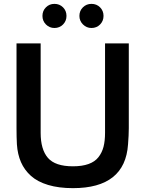

<svg xmlns="http://www.w3.org/2000/svg" viewBox="-20 -953 746 987"><path d="M642.1 -293.9Q642.1 -259.3 638.2 -210.9Q623 14.2 355 14.2Q282.2 14.2 227.5 -2.2Q172.9 -18.6 139.2 -48.8Q105.5 -79.1 87.9 -119.4Q70.3 -159.7 66.9 -210.9Q64.9 -247.1 64.9 -293.9V-730H189V-270Q189 -184.6 226.3 -141.4Q263.7 -98.1 355 -98.1Q402.3 -98.1 435.1 -109.9Q467.8 -121.6 486.1 -145Q504.4 -168.5 512.2 -198.5Q520 -228.5 520 -270V-730H642.1ZM198.2 -871.1Q198.2 -897.5 216.1 -915.3Q233.9 -933.1 259.8 -933.1Q286.1 -933.1 304 -915.3Q321.8 -897.5 321.8 -871.1Q321.8 -845.2 304 -827.1Q286.1 -809.1 259.8 -809.1Q234.4 -809.1 216.3 -827.1Q198.2 -845.2 198.2 -871.1ZM388.2 -871.1Q388.2 -897.5 406.2 -915.3Q424.3 -933.1 450.2 -933.1Q476.6 -933.1 494.4 -915.3Q512.2 -897.5 512.2 -871.1Q512.2 -845.2 494.4 -827.1Q476.6 -809.1 450.2 -809.1Q424.8 -809.1 406.5 -827.4Q388.2 -845.7 388.2 -871.1Z"/></svg>

Font: Nacelle SemiBold
Style: Regular
Weight: 600
Designer: Sora Sagano
Foundry: Sora Sagano
Version: Version 1.000;FEAKit 1.0